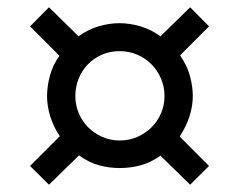

<svg xmlns="http://www.w3.org/2000/svg" viewBox="-20 -566 661 530"><path d="M115.2 -56.2 63 -107.9 145 -189.9Q127 -217.3 118.4 -245.6Q109.9 -273.9 109.9 -300.8Q109.9 -328.1 117.7 -356.9Q125.5 -385.7 144 -412.1L63 -493.2L115.2 -545.9L196.8 -465.8Q224.6 -485.8 253.7 -493.9Q282.7 -502 310.1 -502Q337.9 -502 367.2 -493.4Q396.5 -484.9 422.9 -465.8L504.9 -545.9L557.1 -493.2L477.1 -413.1Q496.6 -385.3 504.4 -356.2Q512.2 -327.1 512.2 -300.8Q512.2 -273.9 503.4 -245.8Q494.6 -217.8 476.1 -189L557.1 -107.9L504.9 -56.2L422.9 -136.2Q396 -117.2 367.7 -109.6Q339.4 -102.1 310.1 -102.1Q282.7 -102.1 253.9 -109.6Q225.1 -117.2 198.2 -137.2ZM434.1 -300.8Q434.1 -326.7 424.3 -349.4Q414.6 -372.1 397.7 -388.9Q380.9 -405.8 358.4 -415.3Q335.9 -424.8 310.1 -424.8Q283.2 -424.8 260.7 -414.8Q238.3 -404.8 222.2 -387.9Q206.1 -371.1 197 -348.6Q188 -326.2 188 -300.8Q188 -275.9 197.5 -253.4Q207 -231 223.6 -214.4Q240.2 -197.8 262.5 -188Q284.7 -178.2 310.1 -178.2Q336.4 -178.2 358.9 -188Q381.3 -197.8 398.2 -214.4Q415 -231 424.6 -253.4Q434.1 -275.9 434.1 -300.8Z"/></svg>

Font: Clear Sans Medium
Style: Regular
Weight: 500
Foundry: Intel Corporation
Version: Version 1.00